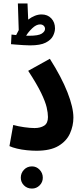

<svg xmlns="http://www.w3.org/2000/svg" viewBox="-20 -871 482 1117"><path d="M35 -21 57 -144Q85 -136 120.5 -131Q156 -126 181 -126Q215 -126 237 -140Q259 -154 259 -190Q259 -214 251.5 -246.5Q244 -279 219.5 -330Q195 -381 144 -459L270 -529Q338 -422 372.5 -334Q407 -246 407 -187Q407 -139 387 -94.5Q367 -50 320 -22Q273 6 192 6Q167 6 136.5 3Q106 0 79 -6.5Q52 -13 35 -21ZM166 226Q138 226 119.5 207.5Q101 189 101 163Q101 136 119.5 116.5Q138 97 166 97Q192 97 210.5 116.5Q229 136 229 163Q229 189 210.5 207.5Q192 226 166 226ZM155 -607Q138 -607 115.5 -608.5Q93 -610 73.5 -611.5Q54 -613 44 -614L47 -670Q59 -669 74 -667Q81 -682 89 -696L84 -851H140L144 -757Q184 -787 222 -787Q257 -787 278.5 -764Q300 -741 300 -706Q300 -685 288.5 -662Q277 -639 246 -623Q215 -607 155 -607ZM213 -729Q191 -729 167.5 -706.5Q144 -684 132 -663Q141 -663 149 -663Q204 -663 223 -675.5Q242 -688 242 -703Q242 -714 234 -721.5Q226 -729 213 -729Z"/></svg>

Font: Noto Sans Arabic ExtCond
Style: Bold
Weight: 700
Width: 2
Designer: Monotype Design Team, Nadine Chahine, Nizar Qandah and Khaled Hosny
Foundry: Monotype Imaging Inc.
Version: Version 2.012; ttfautohint (v1.8.4.7-5d5b)